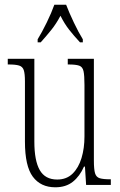

<svg xmlns="http://www.w3.org/2000/svg" viewBox="-20 -786 509 816"><path d="M215 10Q153 10 119.5 -35Q86 -80 86 -184V-440Q86 -473 81 -488Q76 -503 61 -507.5Q46 -512 17 -512H13V-536H126V-184Q126 -103 149 -63Q172 -23 223 -23Q263 -23 288.5 -48Q314 -73 326.5 -114.5Q339 -156 339 -206V-425Q339 -465 335 -483.5Q331 -502 316.5 -507Q302 -512 271 -512H268V-536H379V-103Q379 -66 384 -49.5Q389 -33 404 -28.5Q419 -24 448 -24H451V0H346L341 -78H337Q319 -37 289.5 -13.5Q260 10 215 10ZM140 -619Q158 -648 178.5 -690Q199 -732 211 -766H261Q274 -732 294 -690Q314 -648 332 -619V-606H320Q294 -634 274 -659.5Q254 -685 237 -719Q219 -685 198.5 -659.5Q178 -634 153 -606H140Z"/></svg>

Font: Noto Serif Ethiopic ExtraCondensed ExtraLight
Style: Regular
Weight: 200
Width: 2
Designer: Monotype Design Team
Foundry: Monotype Imaging Inc.
Version: Version 2.102; ttfautohint (v1.8.4.7-5d5b)